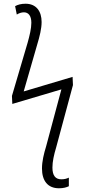

<svg xmlns="http://www.w3.org/2000/svg" viewBox="-20 -776 458 1029"><path d="M296 233C320 233 337 228 349 222V176C339 181 326 185 309 185C277 185 261 165 261 122C261 90 269 54 281 14L371 -320L369 -364L107 -286L179 -536C193 -582 203 -623 203 -658C203 -716 174 -756 117 -756C94 -756 75 -751 61 -743L70 -698C81 -705 95 -710 108 -710C132 -710 148 -692 148 -654C148 -624 139 -586 128 -547L44 -262L46 -219L309 -297L227 9C215 48 205 89 205 127C205 193 236 233 296 233Z"/></svg>

Font: Noto Sans Display SemiCondensed Light
Style: Regular
Weight: 300
Width: 4
Designer: Monotype Design Team
Foundry: Monotype Imaging Inc.
Version: Version 1.900